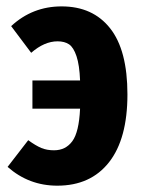

<svg xmlns="http://www.w3.org/2000/svg" viewBox="-20 -568 447 604"><path d="M173.8 -547.9Q272 -547.9 326.4 -479Q380.9 -410.2 380.9 -271Q380.9 -131.3 323 -57.6Q265.1 16.1 160.2 16.1Q70.8 16.1 3.9 -43L68.8 -127Q92.3 -109.9 109.9 -102.5Q127.4 -95.2 149.9 -95.2Q186.5 -95.2 207.5 -123.8Q228.5 -152.3 231.9 -226.1H82V-314.9H231.9Q230 -363.3 220.7 -391.1Q211.4 -418.9 197.3 -428.5Q183.1 -438 161.1 -438Q119.6 -438 78.1 -401.9L15.1 -485.8Q82 -547.9 173.8 -547.9Z"/></svg>

Font: Fira Sans Compressed
Style: Bold
Weight: 700
Width: 1
Designer: Carrois Corporate & Edenspiekermann AG
Foundry: Carrois Corporate GbR & Edenspiekermann AG
Version: Version 4.203;PS 004.203;hotconv 1.0.88;makeotf.lib2.5.64775